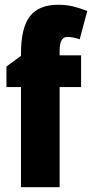

<svg xmlns="http://www.w3.org/2000/svg" viewBox="-20 -878 386 805"><path d="M320 -513H230V-93H68V-513H7V-599L68 -644V-653Q68 -763 106 -810.5Q144 -858 223 -858Q256 -858 282.5 -852Q309 -846 346 -832L314 -713Q301 -718 288 -720.5Q275 -723 262 -723Q230 -723 230 -666V-646H320Z"/></svg>

Font: Noto Sans Kannada UI ExtraCondensed Black
Style: Regular
Weight: 900
Width: 2
Designer: Jelle Bosma - Monotype Design Team
Foundry: Monotype Imaging Inc.
Version: Version 2.005; ttfautohint (v1.8.4.7-5d5b)